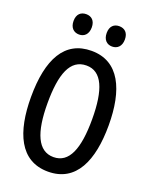

<svg xmlns="http://www.w3.org/2000/svg" viewBox="-167 -1001 865 1100"><g transform="rotate(20 265.0 -451.5)"><path d="M365 -789C397 -789 421 -810 421 -852C421 -894 397 -913 365 -913C334 -913 310 -894 310 -852C310 -810 334 -789 365 -789ZM164 -789C195 -789 219 -810 219 -852C219 -894 195 -913 164 -913C132 -913 108 -894 108 -852C108 -810 132 -789 164 -789ZM265 10C436 10 502 -143 502 -358C502 -573 434 -726 265 -726C102 -726 28 -591 28 -359C28 -146 93 10 265 10ZM266 -79C171 -79 129 -179 129 -358C129 -536 167 -637 266 -637C360 -637 401 -539 401 -358C401 -178 361 -79 266 -79Z"/></g></svg>

Font: Noto Sans Mono Condensed Medium
Style: Regular
Weight: 500
Width: 3
Designer: Monotype Design Team
Foundry: Monotype Imaging Inc.
Version: Version 2.014